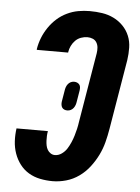

<svg xmlns="http://www.w3.org/2000/svg" viewBox="-53 -785 607 835"><g transform="rotate(5 250.0 -367.5)"><path d="M208 8Q180 8 153 2.5Q126 -3 103.5 -16.5Q81 -30 65 -51Q49 -72 40 -97.5Q31 -123 29.5 -151Q28 -179 32 -207H169Q167 -197 166.5 -186Q166 -175 166.5 -164.5Q167 -154 169 -144Q171 -134 176 -125.5Q181 -117 189.5 -111.5Q198 -106 208 -106Q224 -106 238 -116Q252 -126 260.5 -139.5Q269 -153 275.5 -168Q282 -183 286.5 -198Q291 -213 294.5 -228Q298 -243 300 -258L351 -563Q353 -576 352 -588Q351 -600 345 -610Q339 -620 328 -624.5Q317 -629 305 -629Q291 -629 277 -624Q263 -619 252.5 -608.5Q242 -598 235.5 -584.5Q229 -571 227 -557V-555H90V-559Q94 -584 103.5 -608Q113 -632 128 -654Q143 -676 162.5 -693.5Q182 -711 206 -722.5Q230 -734 255 -738.5Q280 -743 305 -743Q333 -743 359.5 -739Q386 -735 409.5 -723.5Q433 -712 451 -693.5Q469 -675 479 -651Q489 -627 489.5 -599.5Q490 -572 486 -545L435 -240Q430 -210 422.5 -181Q415 -152 401.5 -124.5Q388 -97 368.5 -71.5Q349 -46 323 -27.5Q297 -9 267 -0.5Q237 8 208 8ZM245 -304Q238 -304 232 -306.5Q226 -309 222.5 -314Q219 -319 218 -326Q217 -333 218 -340L226 -388Q227 -396 229.5 -403.5Q232 -411 237 -417.5Q242 -424 249 -427.5Q256 -431 264 -431Q271 -431 277 -428.5Q283 -426 287 -421Q291 -416 291.5 -409Q292 -402 291 -395L283 -347Q282 -339 279.5 -331.5Q277 -324 272 -317.5Q267 -311 260 -307.5Q253 -304 245 -304Z"/></g></svg>

Font: Iosevka SS18 Heavy
Style: Italic
Weight: 900
Italic angle: -9°
Monospace: yes
Designer: Belleve Invis
Foundry: Belleve Invis
Version: Version 25.1.1; ttfautohint (v1.8.4)